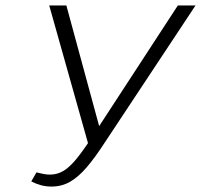

<svg xmlns="http://www.w3.org/2000/svg" viewBox="-20 -678 739 706"><path d="M169 8Q149 8 130.5 3Q112 -2 95 -11L114 -44Q130 -40 141.5 -38Q153 -36 164 -36Q191 -36 214 -50Q237 -64 262.5 -95.5Q288 -127 321 -178L634 -658H699L364 -152Q329 -98 298.5 -62.5Q268 -27 237.5 -9.5Q207 8 169 8ZM308 -136 161 -658H224L355 -176Z"/></svg>

Font: Ysabeau Office Light
Style: Italic
Weight: 300
Italic angle: -12°
Designer: Christian Thalmann (Catharsis Fonts)
Version: Version 2.001;gftools[0.9.30]; featfreeze: tnum,lnum,ss02